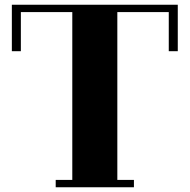

<svg xmlns="http://www.w3.org/2000/svg" viewBox="-20 -729 800 810"><path d="M730 -709V-513H692V-678H475V30H545V61H215V30H285V-678H68V-513H30V-709Z"/></svg>

Font: Cafe24 ClassicType
Style: Regular
Weight: 400
Designer: Cafe24 thkim, hmlim, mnelim & 4IR
Foundry: Cafe24
Version: Version 1.000